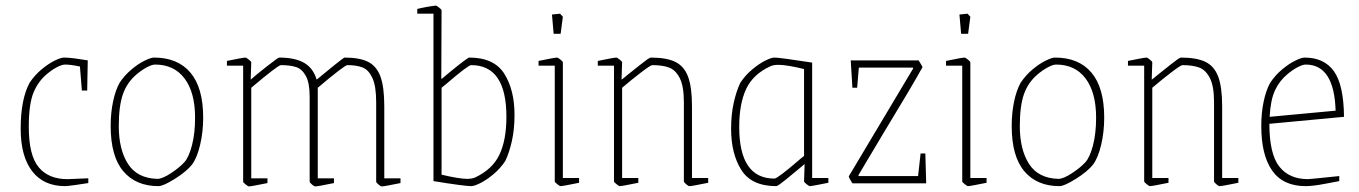

<svg xmlns="http://www.w3.org/2000/svg" viewBox="-20 -656 4863 687"><path d="M54 -195Q54 -301 86 -360Q104 -387 128.5 -407.5Q153 -428 175.5 -439Q198 -450 209 -450Q224 -450 247.5 -447Q271 -444 294 -440L292 -332H273L266 -418Q233 -425 213 -425Q202 -425 184.5 -416Q167 -407 149 -392Q117 -366 100 -325Q83 -284 83 -202Q83 -100 118.5 -57.5Q154 -15 221 -15L296 -18V-1Q278 2 249.5 6Q221 10 213 10Q136 10 95 -43.5Q54 -97 54 -195Z M376 -205Q376 -252 384.5 -292.5Q393 -333 408 -360Q426 -387 450.5 -407.5Q475 -428 497.5 -439Q520 -450 531 -450Q616 -450 661.5 -396Q707 -342 707 -235Q707 -184 696 -137.5Q685 -91 667 -67Q647 -42 605.5 -16Q564 10 547 10Q466 10 421 -43.5Q376 -97 376 -205ZM640 -76Q656 -94 667 -136.5Q678 -179 678 -235Q678 -325 640.5 -375Q603 -425 535 -425Q524 -425 506 -415.5Q488 -406 470 -391Q435 -362 420 -319.5Q405 -277 405 -205Q405 -121 438 -69.5Q471 -18 543 -16Q561 -16 592 -36.5Q623 -57 640 -76Z M850 -6V-421H792V-438Q850 -450 859 -450Q861 -450 870 -443Q879 -436 879 -433L877 -371Q896 -388 935.5 -419Q975 -450 979 -450Q1036 -450 1068.5 -431Q1101 -412 1113 -371Q1138 -392 1174 -421Q1210 -450 1213 -450Q1267 -450 1297.5 -434.5Q1328 -419 1341.5 -381.5Q1355 -344 1355 -276V-18H1413V-1Q1355 11 1346 11Q1342 11 1334 4Q1326 -3 1326 -6V-290Q1326 -348 1312.5 -377Q1299 -406 1277.5 -414.5Q1256 -423 1223 -423Q1213 -423 1117 -342V-18H1175V-1Q1117 11 1108 11Q1104 11 1096 4Q1088 -3 1088 -6V-310Q1088 -359 1074.5 -384Q1061 -409 1039.5 -416Q1018 -423 985 -423Q975 -423 879 -342V-18H937V-1Q879 11 870 11Q868 11 859 4Q850 -3 850 -6Z M1531 -8V-607H1473V-624Q1489 -628 1508.5 -631.5Q1528 -635 1540 -636Q1542 -636 1551 -629Q1560 -622 1560 -619L1559 -375L1561 -374L1587 -396Q1653 -450 1659 -450Q1748 -450 1784.5 -392Q1821 -334 1821 -245Q1821 -193 1811.5 -151Q1802 -109 1788 -80Q1770 -53 1745.5 -32.5Q1721 -12 1699 -1Q1677 10 1666 10Q1642 10 1531 -8ZM1792 -238Q1792 -423 1666 -423Q1655 -423 1576 -355Q1577 -356 1560 -342V-31Q1623 -16 1652 -16Q1668 -16 1680 -21Q1742 -50 1767 -102.5Q1792 -155 1792 -238Z M1965 -7V-421H1907V-438Q1965 -450 1974 -450Q1976 -450 1985 -443Q1994 -436 1994 -433V-19H2052V-2Q1994 10 1985 10Q1983 10 1974 3Q1965 -4 1965 -7ZM1955 -604 1984 -607 1994 -596 1986 -535H1961Z M2177 -7V-421H2119V-438Q2177 -450 2186 -450Q2188 -450 2197 -443Q2206 -436 2206 -433L2204 -371Q2210 -375 2224 -387Q2234 -395 2268.5 -422.5Q2303 -450 2308 -450Q2365 -450 2396.5 -434.5Q2428 -419 2442 -381.5Q2456 -344 2456 -276V-19H2514V-2Q2456 10 2447 10Q2443 10 2435 3Q2427 -4 2427 -7V-290Q2427 -348 2412 -377Q2397 -406 2373.5 -414.5Q2350 -423 2314 -423Q2308 -423 2274 -397Q2240 -371 2206 -342V-19H2264V-2Q2206 10 2197 10Q2195 10 2186 3Q2177 -4 2177 -7Z M2596 -195Q2596 -247 2605.5 -289Q2615 -331 2629 -360Q2647 -387 2671.5 -407.5Q2696 -428 2718 -439Q2740 -450 2751 -450Q2770 -450 2886 -432V-19H2944V-2Q2885 10 2877 10Q2875 10 2866 3Q2857 -4 2857 -7L2859 -69L2829 -44Q2821 -37 2792 -13.5Q2763 10 2758 10Q2669 10 2632.5 -48Q2596 -106 2596 -195ZM2841 -85Q2839 -84 2857 -98V-409Q2795 -424 2766 -424Q2747 -424 2737 -419Q2675 -391 2650 -338Q2625 -285 2625 -202Q2625 -17 2751 -17Q2762 -17 2841 -85Z M3017 -25 3131 -216 3248 -412 3246 -414H3053L3047 -342H3030L3024 -440H3267Q3280 -419 3281 -416Q3243 -347 3142 -181Q3053 -32 3052 -30V-26H3265L3274 -107H3291L3294 0H3030Q3017 -20 3017 -25Z M3423 -7V-421H3365V-438Q3423 -450 3432 -450Q3434 -450 3443 -443Q3452 -436 3452 -433V-19H3510V-2Q3452 10 3443 10Q3441 10 3432 3Q3423 -4 3423 -7ZM3413 -604 3442 -607 3452 -596 3444 -535H3419Z M3600 -205Q3600 -252 3608.5 -292.5Q3617 -333 3632 -360Q3650 -387 3674.5 -407.5Q3699 -428 3721.5 -439Q3744 -450 3755 -450Q3840 -450 3885.5 -396Q3931 -342 3931 -235Q3931 -184 3920 -137.5Q3909 -91 3891 -67Q3871 -42 3829.5 -16Q3788 10 3771 10Q3690 10 3645 -43.5Q3600 -97 3600 -205ZM3864 -76Q3880 -94 3891 -136.5Q3902 -179 3902 -235Q3902 -325 3864.5 -375Q3827 -425 3759 -425Q3748 -425 3730 -415.5Q3712 -406 3694 -391Q3659 -362 3644 -319.5Q3629 -277 3629 -205Q3629 -121 3662 -69.5Q3695 -18 3767 -16Q3785 -16 3816 -36.5Q3847 -57 3864 -76Z M4074 -7V-421H4016V-438Q4074 -450 4083 -450Q4085 -450 4094 -443Q4103 -436 4103 -433L4101 -371Q4107 -375 4121 -387Q4131 -395 4165.5 -422.5Q4200 -450 4205 -450Q4262 -450 4293.5 -434.5Q4325 -419 4339 -381.5Q4353 -344 4353 -276V-19H4411V-2Q4353 10 4344 10Q4340 10 4332 3Q4324 -4 4324 -7V-290Q4324 -348 4309 -377Q4294 -406 4270.5 -414.5Q4247 -423 4211 -423Q4205 -423 4171 -397Q4137 -371 4103 -342V-19H4161V-2Q4103 10 4094 10Q4092 10 4083 3Q4074 -4 4074 -7Z M4493 -205Q4493 -252 4501.5 -292.5Q4510 -333 4525 -360Q4543 -387 4567.5 -407.5Q4592 -428 4614.5 -439Q4637 -450 4648 -450Q4718 -450 4753 -401Q4788 -352 4789 -238L4522 -213Q4522 -105 4557.5 -60Q4593 -15 4660 -15Q4666 -15 4772 -26V-8Q4766 -7 4722 1.5Q4678 10 4652 10Q4571 10 4532 -45.5Q4493 -101 4493 -205ZM4759 -260Q4754 -425 4652 -425Q4641 -425 4623 -415.5Q4605 -406 4587 -391Q4558 -367 4542 -332.5Q4526 -298 4523 -238Z"/></svg>

Font: Grenze Thin
Style: Regular
Weight: 250
Designer: Renata Polastri
Foundry: Omnibus-Type
Version: Version 1.002; ttfautohint (v1.8)